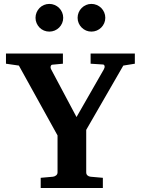

<svg xmlns="http://www.w3.org/2000/svg" viewBox="-20 -938 703 958"><path d="M595.2 -610.8 410.2 -290V-78.1Q410.2 -68.4 416.5 -62.7Q422.9 -57.1 432.1 -56.2L493.2 -50.8V0H183.1V-50.8L244.1 -56.2Q252.4 -57.1 259.8 -62.7Q267.1 -68.4 267.1 -78.1V-262.2L74.2 -610.8L9.8 -620.1V-670.9H293.9V-620.1L241.2 -615.2Q235.8 -615.2 233.2 -607.9Q230.5 -600.6 235.8 -590.8L361.8 -354L498 -591.8Q503.4 -601.1 501.7 -608.6Q500 -616.2 493.2 -616.2L432.1 -620.1V-670.9H652.8V-620.1ZM295.4 -849.1Q295.4 -835 290 -822.5Q284.7 -810.1 275.1 -800.5Q265.6 -791 252.9 -785.6Q240.2 -780.3 226.1 -780.3Q211.9 -780.3 199.2 -785.6Q186.5 -791 177.2 -800.5Q168 -810.1 162.6 -822.5Q157.2 -835 157.2 -849.1Q157.2 -863.3 162.6 -876Q168 -888.7 177.2 -898.2Q186.5 -907.7 199.2 -913.1Q211.9 -918.5 226.1 -918.5Q240.2 -918.5 252.9 -913.1Q265.6 -907.7 275.1 -898.2Q284.7 -888.7 290 -876Q295.4 -863.3 295.4 -849.1ZM505.4 -849.1Q505.4 -835 500 -822.5Q494.6 -810.1 485.1 -800.5Q475.6 -791 462.9 -785.6Q450.2 -780.3 436 -780.3Q421.9 -780.3 409.4 -785.6Q397 -791 387.5 -800.5Q377.9 -810.1 372.6 -822.5Q367.2 -835 367.2 -849.1Q367.2 -863.3 372.6 -876Q377.9 -888.7 387.5 -898.2Q397 -907.7 409.4 -913.1Q421.9 -918.5 436 -918.5Q450.2 -918.5 462.9 -913.1Q475.6 -907.7 485.1 -898.2Q494.6 -888.7 500 -876Q505.4 -863.3 505.4 -849.1Z"/></svg>

Font: Charis SIL Eur
Style: Bold
Weight: 700
Foundry: SIL International
Version: Version 5.000